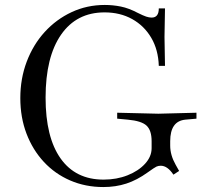

<svg xmlns="http://www.w3.org/2000/svg" viewBox="-20 -744 825 775"><path d="M397 11Q325 11 263.5 -15.5Q202 -42 157 -90.5Q112 -139 87 -204.5Q62 -270 62 -348Q62 -427 88 -495.5Q114 -564 160.5 -615Q207 -666 269 -695Q331 -724 403 -724Q436 -724 468 -717.5Q500 -711 536 -692Q558 -681 570 -677Q582 -673 592 -673Q621 -673 621 -710H646L644 -595L646 -478H621Q619 -543 590.5 -591.5Q562 -640 513.5 -667Q465 -694 402 -694Q289 -694 226.5 -604Q164 -514 164 -350Q164 -190 224.5 -104.5Q285 -19 398 -19Q451 -19 495 -36.5Q539 -54 565.5 -83Q592 -112 592 -146V-174Q592 -218 571.5 -237Q551 -256 496 -261L453 -265V-289L619 -285L773 -289V-265L728 -261Q667 -255 667 -174V-156Q667 -118 689 -79L703 -54L680 -39Q656 -75 629 -75Q619 -75 611.5 -71.5Q604 -68 576 -48Q533 -17 490 -3Q447 11 397 11Z"/></svg>

Font: Baskervville SC
Style: Regular
Weight: 400
Designer: Alexis Faudot, Rémi Forte, Morgane Pierson, Rafael Ribas, Tanguy Vanlaeys, Rosalie Wagner, Thomas Huot-Marchand
Foundry: ANRT
Version: Version 1.100